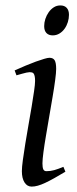

<svg xmlns="http://www.w3.org/2000/svg" viewBox="-20 -671 286 711"><path d="M222.2 -35.2Q199.2 -21.5 180.9 -11.2Q162.6 -1 147.5 6.1Q132.3 13.2 120.1 16.6Q107.9 20 97.2 20Q80.6 20 70.8 4.6Q61 -10.7 61 -37.1Q61 -51.8 64.7 -78.9Q68.4 -106 73.7 -138.9Q79.1 -171.9 85.4 -207.8Q91.8 -243.7 97.2 -276.1Q102.5 -308.6 106.2 -333.7Q109.9 -358.9 109.9 -371.1Q109.9 -382.3 108.4 -388.9Q106.9 -395.5 104.5 -398.7Q102.1 -401.9 98.1 -402.8Q94.2 -403.8 89.8 -403.8Q85.9 -403.8 77.9 -402.1Q69.8 -400.4 61.5 -397.9Q52.2 -395.5 41 -392.1L34.2 -410.2Q54.7 -419.4 75 -428Q95.2 -436.5 112.8 -442.9Q130.4 -449.2 143.6 -453.1Q156.7 -457 163.1 -457Q176.8 -457 182.4 -447.8Q188 -438.5 188 -416Q188 -401.9 184.3 -374.3Q180.7 -346.7 174.8 -312.5Q168.9 -278.3 162.6 -241Q156.2 -203.6 150.4 -169.4Q144.5 -135.3 140.9 -107.7Q137.2 -80.1 137.2 -65.9Q137.2 -50.8 140.4 -43.9Q143.6 -37.1 151.9 -37.1Q167 -37.1 180.9 -41Q194.8 -44.9 214.8 -53.2ZM235.4 -616.2Q235.4 -602.5 231.2 -589.1Q227.1 -575.7 219.2 -564.7Q211.4 -553.7 200.2 -546.9Q189 -540 175.3 -540Q160.2 -540 151.9 -548.8Q143.6 -557.6 143.6 -574.2Q143.6 -587.4 147.9 -600.8Q152.3 -614.3 160.2 -625.5Q168 -636.7 179 -643.8Q189.9 -650.9 203.6 -650.9Q218.8 -650.9 227.1 -641.8Q235.4 -632.8 235.4 -616.2Z"/></svg>

Font: Gentium Plus Eur
Style: Italic
Weight: 400
Italic angle: -8°
Designer: J. Victor Gaultney, Annie Olsen, Iska Routamaa, Becca Hirsbrunner
Foundry: SIL International
Version: Version 5.000